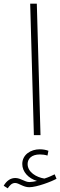

<svg xmlns="http://www.w3.org/2000/svg" viewBox="-76 -734 327 1043"><path d="M108 0H144L124 -714H88ZM-34 289C-24 274 -12 260 6 260C27 260 49 283 83 283C124 283 205 252 231 237L221 213C204 221 188 229 165 236C121 229 74 201 74 157C74 129 95 105 141 105C154 105 169 107 182 111L187 85C174 80 156 77 140 77C91 77 45 106 45 157C45 199 78 235 125 249C112 252 95 255 84 255C58 255 37 233 7 233C-17 233 -39 246 -56 275Z"/></svg>

Font: Noto Sans Arabic ExtLt
Style: Regular
Weight: 200
Designer: Monotype Design Team, Nadine Chahine, Nizar Qandah and Khaled Hosny
Foundry: Monotype Imaging Inc.
Version: Version 2.012